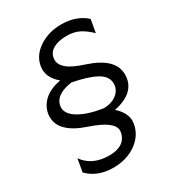

<svg xmlns="http://www.w3.org/2000/svg" viewBox="-192 -834 940 1032"><g transform="rotate(-30 278.0 -318.0)"><path d="M348 -722Q270 -722 211 -683.5Q152 -645 141 -584Q139 -570 139 -564Q139 -534 154 -508.5Q169 -483 193 -464Q129 -452 93 -420.5Q57 -389 48 -344Q46 -336 46 -320Q46 -224 200 -173Q337 -127 337 -70Q337 -63 336 -59Q329 -21 299.5 -1.5Q270 18 221 18Q116 18 64 -55L50 25Q109 86 208 86Q289 86 348 45Q407 4 419 -62Q421 -76 421 -82Q421 -133 369 -179Q443 -195 477 -230Q511 -265 511 -318Q511 -419 354 -470Q282 -493 252 -518.5Q222 -544 222 -573Q222 -613 255 -633.5Q288 -654 342 -654Q386 -654 418.5 -638Q451 -622 486 -588L500 -668Q474 -693 435 -707.5Q396 -722 348 -722ZM434 -306Q434 -267 402 -242Q370 -217 320 -217Q230 -231 177 -262Q124 -293 124 -334Q124 -341 125 -345Q131 -379 161.5 -398.5Q192 -418 240 -424Q331 -407 382.5 -379.5Q434 -352 434 -306Z"/></g></svg>

Font: Geom Light
Style: Italic
Weight: 300
Italic angle: -10°
Version: Version 1.102